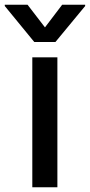

<svg xmlns="http://www.w3.org/2000/svg" viewBox="-85 -787 378 807"><path d="M50.8 0V-545.9H156.2V0ZM30.8 -767.1 104 -671.9 176.3 -767.1H272.9V-761.7L147.9 -610.4H59.1L-64.9 -761.7V-767.1Z"/></svg>

Font: Inter Tight Medium
Style: Regular
Weight: 500
Designer: Rasmus Andersson
Foundry: rsms
Version: Version 3.004; ttfautohint (v1.8.4.7-5d5b)